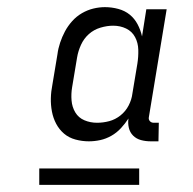

<svg xmlns="http://www.w3.org/2000/svg" viewBox="-20 -713 540 538"><path d="M229 -317Q210 -317 191.5 -322Q173 -327 159.5 -338.5Q146 -350 137.5 -366Q129 -382 125.5 -400.5Q122 -419 122.5 -438Q123 -457 127 -477L141 -561Q143 -577 148.5 -593.5Q154 -610 162 -625Q170 -640 182 -653.5Q194 -667 209.5 -676Q225 -685 241.5 -689Q258 -693 274 -693Q293 -693 311.5 -688Q330 -683 343.5 -672Q357 -661 365.5 -645Q374 -629 378 -611L390 -687H447L397 -384Q396 -378 400 -373.5Q404 -369 411 -369H425L424 -317H402Q388 -317 375 -320.5Q362 -324 353 -333Q344 -342 341 -355Q338 -368 340 -381Q331 -367 319 -354Q307 -341 292 -332.5Q277 -324 261 -320.5Q245 -317 229 -317ZM252 -369Q269 -369 286 -373.5Q303 -378 317.5 -389.5Q332 -401 340.5 -417.5Q349 -434 351 -451L365 -535Q368 -554 367.5 -573.5Q367 -593 358.5 -609Q350 -625 333.5 -633Q317 -641 297 -641Q280 -641 261.5 -635.5Q243 -630 229 -617.5Q215 -605 207 -587.5Q199 -570 196 -552L182 -468Q179 -450 180.5 -431.5Q182 -413 191 -398Q200 -383 216.5 -376Q233 -369 252 -369ZM90 -195V-241H370V-195Z"/></svg>

Font: Iosevka Light
Style: Italic
Weight: 300
Italic angle: -9°
Monospace: yes
Designer: Belleve Invis
Foundry: Belleve Invis
Version: Version 32.5.0; ttfautohint (v1.8.4)